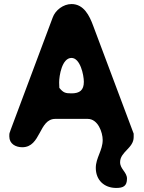

<svg xmlns="http://www.w3.org/2000/svg" viewBox="-20 -727 712 948"><path d="M453 102C453 162 494 201 554 201C588 201 607 192 607 155C607 123 573 108 573 74C573 22 640 5 640 -50V-67C610 -147 470 -520 440 -600C422 -649 394 -707 333 -707C293 -707 253 -677 240 -640C209 -557 64 -170 33 -87C26 -68 26 -70 26 -53C26 -17 57 0 90 0C183 0 171 -140 253 -140H413C464 -140 487 -73 487 -36C487 16 453 52 453 102ZM273 -293C273 -297 272 -316 272 -320C272 -353 286 -441 333 -441C376 -441 394 -357 394 -323C394 -282 374 -266 333 -266C303 -266 293 -269 273 -293Z"/></svg>

Font: Asimov Print
Style: Regular
Weight: 500
Designer: Google
Version: Version 2.000980: 2014